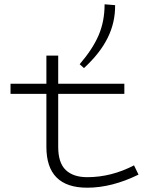

<svg xmlns="http://www.w3.org/2000/svg" viewBox="-20 -861 732 894"><path d="M625 -48Q501 13 386 13Q196 13 196 -177V-424H29V-471H196V-602H251V-471H559V-424H251V-177Q251 -103 286 -69.5Q321 -36 386 -36Q498 -36 604 -91ZM516 -837Q517 -757 481.5 -685Q446 -613 371 -544L351 -562Q412 -633 439.5 -697.5Q467 -762 467 -841Z"/></svg>

Font: BioRhyme Expanded Light
Style: Regular
Weight: 300
Width: 7
Designer: Aoife Mooney
Foundry: Aoife Mooney Type
Version: Version 1.001